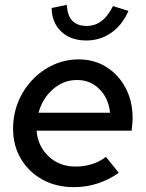

<svg xmlns="http://www.w3.org/2000/svg" viewBox="-20 -762 602 792"><path d="M285 10Q212 10 155.5 -21Q99 -52 66.5 -106.5Q34 -161 34 -231Q34 -290 55 -341.5Q76 -393 113.5 -432.5Q151 -472 200 -494.5Q249 -517 305 -517Q369 -517 419 -485.5Q469 -454 498 -399.5Q527 -345 527 -275Q527 -265 526 -252.5Q525 -240 523 -223H131Q136 -159 180.5 -117Q225 -75 291 -75Q365 -75 417 -115L470 -49Q385 10 285 10ZM139 -297H434Q428 -356 390.5 -394Q353 -432 298 -432Q242 -432 198.5 -394Q155 -356 139 -297ZM336 -595Q272 -595 233 -631.5Q194 -668 193 -729L256 -742Q259 -655 338 -655Q406 -655 446 -737L510 -717Q484 -658 438.5 -626.5Q393 -595 336 -595Z"/></svg>

Font: Red Hat Display Medium
Style: Italic
Weight: 500
Italic angle: -12°
Designer: Pentagram, MCKL
Foundry: Pentagram, MCKL
Version: Version 1.023; ttfautohint (v1.8.3)